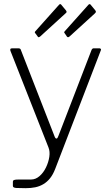

<svg xmlns="http://www.w3.org/2000/svg" viewBox="-20 -770 553 954"><path d="M108 165Q79 165 61.5 164Q44 163 44 154V134Q44 127 49.5 124.5Q55 122 73 122H134Q157 122 176.5 105Q196 88 208.5 62Q221 36 225 9.5Q229 -17 221 -37L32 -517Q30 -522 31.5 -526Q33 -530 41 -530H71Q76 -530 79.5 -528Q83 -526 84 -521L252 -90Q256 -81 261 -81.5Q266 -82 270 -94L435 -522Q437 -526 439.5 -528Q442 -530 446 -530H474Q479 -530 481 -526.5Q483 -523 481 -520L254 70Q243 98 228.5 116Q214 134 195.5 145Q177 156 155.5 160.5Q134 165 108 165ZM284 -747 308 -718Q311 -713 311 -710.5Q311 -708 305 -703L180 -589Q175 -585 172 -585Q169 -585 167 -589L156 -604Q150 -609 156 -615L274 -747Q280 -752 284 -747ZM430 -747 454 -718Q457 -713 456.5 -710.5Q456 -708 451 -703L326 -589Q321 -585 318 -585Q315 -585 312 -589L302 -604Q296 -609 302 -615L420 -747Q426 -752 430 -747Z"/></svg>

Font: Libre Franklin ExtraLight
Style: Regular
Weight: 250
Designer: Pablo Impallari, Rodrigo Fuenzalida, Nhung Nguyen
Foundry: Impallari Type
Version: Version 3.000